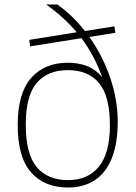

<svg xmlns="http://www.w3.org/2000/svg" viewBox="-20 -828 606 857"><path d="M505.5 -285Q505.5 -185.5 478.2 -119.8Q451 -54 401.2 -22.5Q351.5 9 284 9Q178 9 118.5 -58.8Q59 -126.5 59 -270Q59 -411.5 118.8 -479.8Q178.5 -548 283 -548Q330 -548 368.2 -533.2Q406.5 -518.5 435.5 -484.5Q402.5 -578.5 343.5 -657.5L114.5 -621L110.5 -650L322.5 -684Q265 -752 186 -808H235.5Q301.5 -762.5 359 -689.5L490.5 -710.5L495 -681.5L379 -663Q438 -580 471.8 -481.2Q505.5 -382.5 505.5 -285ZM470.5 -269Q470.5 -399.5 422 -457.2Q373.5 -515 283 -515Q192.5 -515 143.8 -457.8Q95 -400.5 95 -271.5Q95 -140.5 144 -82.2Q193 -24 284 -24Q372 -24 421.2 -83.8Q470.5 -143.5 470.5 -269Z"/></svg>

Font: Encode Sans Semi Expanded Thin
Style: Regular
Weight: 250
Width: 6
Designer: Multiple Designers
Foundry: Impallari Type
Version: Version 2.000